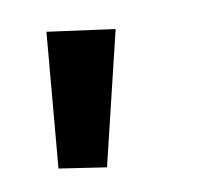

<svg xmlns="http://www.w3.org/2000/svg" viewBox="-45 -197 381 372"><g transform="rotate(-10 145.5 -11.5)"><path d="M138 128 45 114 68 -151 201 -133Z"/></g></svg>

Font: FiraGO SemiBold
Style: Regular
Weight: 600
Designer: bBox Type
Foundry: bBox Type GmbH
Version: Version 1.001;PS 001.001;hotconv 1.0.88;makeotf.lib2.5.64775